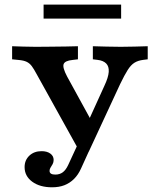

<svg xmlns="http://www.w3.org/2000/svg" viewBox="-20 -616 690 829"><path d="M324 38.9 138.3 -295.8Q126.6 -317.8 117.4 -330.2Q108.2 -342.7 95.5 -348.9Q82.9 -355.1 60.6 -357.1L32.3 -359.9V-416.4Q51.1 -415.6 81.2 -414.8Q111.3 -413.9 133.8 -413.9H135.4H136.4Q162.1 -413.9 197 -414.4Q232 -414.8 264.7 -415.2Q297.5 -415.6 316.5 -416.4V-359.9L293 -357.1Q260.4 -353.8 254.8 -339.3Q249.2 -324.7 269.6 -285.9L380.5 -83.6L350.4 -68.8L430.4 -244.8Q448 -282.1 449.5 -305.7Q451 -329.3 438.4 -342Q425.8 -354.6 401.1 -357.5L380.9 -359.9V-416.4Q408.8 -415.6 439.7 -414.8Q470.6 -413.9 501.3 -413.9Q531.9 -413.9 561.5 -414.8Q591.1 -415.6 617.8 -416.4V-359.9L598.5 -357.5Q575.7 -354.7 560.3 -345Q544.9 -335.3 531.3 -313.7Q517.6 -292.1 498.7 -252.9L363.3 38.9ZM204.9 192.7Q152.1 192.7 119.2 168.6Q86.2 144.4 86.2 105.6Q86.2 75.3 106.8 56Q127.4 36.7 159.5 36.7Q183.1 36.7 197.3 47.1Q211.6 57.4 211.6 74.4Q211.6 84.8 207.2 92.7Q202.8 100.6 198.4 107.3Q194 114 194 121.7Q194 137.8 218.8 137.8Q237.6 137.8 250.9 128Q264.1 118.3 274.3 96.6L335 -34.7L387.7 -15.5L330.1 111.1Q317.7 138.8 299.5 156.7Q281.4 174.6 258.1 183.7Q234.9 192.7 204.9 192.7ZM168.2 -535.6V-596.1H503V-535.6Z"/></svg>

Font: Playfair 5pt SemiExpanded Light
Style: Regular
Weight: 300
Width: 6
Designer: Claus Eggers Sørensen
Foundry: Claus Eggers Sørensen
Version: Version 2.203